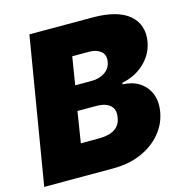

<svg xmlns="http://www.w3.org/2000/svg" viewBox="-118 -826 879 924"><g transform="rotate(-15 321.0 -364.0)"><path d="M-10.7 0 110.4 -727.5H425.8Q550.3 -727.1 607.2 -678Q664.1 -628.9 650.4 -545.9Q639.6 -485.8 593.8 -442.6Q547.9 -399.4 482.4 -386.7L481.4 -378.9Q528.3 -377.9 563 -356Q597.7 -334 614 -295.7Q630.4 -257.3 622.1 -206.1Q612.3 -146.5 573.2 -99.9Q534.2 -53.2 472.7 -26.6Q411.1 0 332 0ZM259.8 -433.6H340.8Q378.9 -433.1 407 -451.7Q435.1 -470.2 440.4 -502.9Q445.8 -537.1 424.1 -554.7Q402.3 -572.3 366.2 -572.3H282.2ZM213.9 -157.2H306.6Q406.7 -158.2 417 -231.4Q423.8 -270 401.6 -290.5Q379.4 -311 333 -311.5H238.3Z"/></g></svg>

Font: Inter Tight Black
Style: Italic
Weight: 900
Italic angle: -9.39999°
Designer: Rasmus Andersson
Foundry: rsms
Version: Version 3.004; ttfautohint (v1.8.4.7-5d5b)